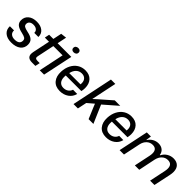

<svg xmlns="http://www.w3.org/2000/svg" viewBox="252 -1958 3196 3196"><g transform="rotate(45 1850.5 -359.5)"><path d="M15 -167H113Q110 -119 141 -92Q172 -65 225 -65Q283 -65 311.5 -87Q340 -109 340 -150Q340 -184 318 -200Q296 -216 239 -229Q149 -248 112 -281Q75 -314 75 -370Q75 -447 131 -493Q187 -539 280 -539Q372 -539 425.5 -495Q479 -451 477 -376H380Q382 -416 353.5 -439.5Q325 -463 276 -463Q231 -463 205 -442.5Q179 -422 179 -386Q179 -354 203 -338Q227 -322 290 -309Q371 -293 408.5 -259.5Q446 -226 446 -164Q446 -82 386 -36Q326 10 221 10Q121 10 66 -38.5Q11 -87 15 -167Z M589 -94Q589 -114 593 -133L658 -445H560L577 -529H676L708 -682L811 -694L777 -529H1099L987 0H885L978 -445H760L697 -144Q694 -131 694 -121Q694 -100 708 -92Q722 -84 750 -84H800L782 0H702Q589 0 589 -94ZM1015 -660Q1015 -685 1032.5 -700.5Q1050 -716 1079 -716Q1105 -716 1120.5 -702.5Q1136 -689 1136 -666Q1136 -641 1118 -625.5Q1100 -610 1071 -610Q1045 -610 1030 -623.5Q1015 -637 1015 -660Z M1152 -235Q1156 -324 1191.5 -392.5Q1227 -461 1287 -499.5Q1347 -538 1425 -538Q1522 -538 1575.5 -480Q1629 -422 1629 -325Q1629 -287 1620 -245H1252Q1250 -233 1250 -209Q1250 -144 1281.5 -107Q1313 -70 1370 -70Q1420 -70 1456 -95Q1492 -120 1506 -163L1605 -162Q1585 -82 1519 -36Q1453 10 1364 10Q1259 10 1203 -56.5Q1147 -123 1152 -235ZM1530 -314Q1532 -332 1532 -341Q1532 -396 1502 -427.5Q1472 -459 1419 -459Q1362 -459 1321.5 -422Q1281 -385 1265 -314Z M1832 -729H1935L1841 -280L1904 -338L2122 -529H2251L2010 -319L2148 0H2035L1950 -202L1928 -257L1817 -162L1783 0H1680Z M2238 -235Q2242 -324 2277.5 -392.5Q2313 -461 2373 -499.5Q2433 -538 2511 -538Q2608 -538 2661.5 -480Q2715 -422 2715 -325Q2715 -287 2706 -245H2338Q2336 -233 2336 -209Q2336 -144 2367.5 -107Q2399 -70 2456 -70Q2506 -70 2542 -95Q2578 -120 2592 -163L2691 -162Q2671 -82 2605 -36Q2539 10 2450 10Q2345 10 2289 -56.5Q2233 -123 2238 -235ZM2616 -314Q2618 -332 2618 -341Q2618 -396 2588 -427.5Q2558 -459 2505 -459Q2448 -459 2407.5 -422Q2367 -385 2351 -314Z M2876 -529H2973L2959 -437H2965Q2994 -485 3042 -512Q3090 -539 3145 -539Q3206 -539 3246.5 -506.5Q3287 -474 3295 -417H3303Q3334 -477 3386.5 -508Q3439 -539 3500 -539Q3573 -539 3615 -497.5Q3657 -456 3657 -378Q3657 -339 3649 -303L3585 0H3483L3543 -287Q3550 -319 3550 -349Q3550 -453 3451 -453Q3391 -453 3347.5 -411.5Q3304 -370 3289 -300L3227 0H3124L3184 -287Q3191 -319 3191 -349Q3191 -453 3094 -453Q3035 -453 2990.5 -412.5Q2946 -372 2931 -301L2868 0H2765Z"/></g></svg>

Font: Mona Sans Medium
Style: Italic
Weight: 500
Italic angle: -11.7°
Designer: Deni Anggara
Foundry: GitHub
Version: Version 2.000